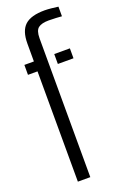

<svg xmlns="http://www.w3.org/2000/svg" viewBox="-156 -854 574 900"><g transform="rotate(-20 131.0 -404.0)"><path d="M18.5 -550.5V-600H66V-689.5Q66 -752.5 96.2 -780.2Q126.5 -808 195 -808Q209 -808 228.2 -806Q247.5 -804 262 -802V-754Q249 -755 232.5 -756Q216 -757 196.5 -757Q161.5 -757 144.8 -744.2Q128 -731.5 128 -693L129 0H67L66 -550.5ZM167.5 -550.5V-600H245.5V-550.5Z"/></g></svg>

Font: Big Shoulders Stencil Text Light
Style: Regular
Weight: 300
Designer: Patric King
Foundry: XO Type Co
Version: Version 1.000